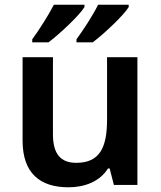

<svg xmlns="http://www.w3.org/2000/svg" viewBox="-20 -786 684 816"><path d="M527 -756V-766H397C375 -721 333 -657 305 -619V-606H374C422 -642 506 -721 527 -756ZM339 -756V-766H209C186 -721 145 -657 117 -619V-606H186C234 -642 318 -721 339 -756ZM564 -543H435V-278C435 -159 404 -94 304 -94C236 -94 205 -134 205 -215V-543H76V-188C76 -50 150 10 271 10C339 10 404 -14 439 -70H446L464 0H564Z"/></svg>

Font: Noto Sans Balinese SemiBold
Style: Regular
Weight: 600
Designer: Aditya Bayu, David Williams
Foundry: David Williams
Version: Version 2.005